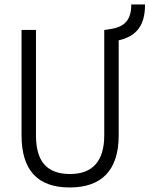

<svg xmlns="http://www.w3.org/2000/svg" viewBox="-20 -827 667 857"><path d="M291 9.8C434.1 9.8 509.8 -67.4 509.8 -222.7V-647C590.3 -665.5 627.4 -713.9 627.4 -807.1H565.9C565.9 -740.2 538.6 -708.5 478 -698.2L448.7 -693.4H445.3V-222.7C445.3 -108.4 393.6 -50.3 293 -50.3C187.5 -50.3 140.6 -108.4 140.6 -222.7V-693.4H76.2V-222.7C76.2 -67.4 147.9 9.8 291 9.8Z"/></svg>

Font: Cascadia Mono NF Light
Style: Regular
Weight: 300
Monospace: yes
Designer: Aaron Bell
Foundry: Saja Typeworks
Version: Version 2404.023